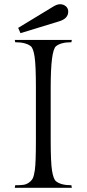

<svg xmlns="http://www.w3.org/2000/svg" viewBox="-20 -889 410 909"><path d="M220 -474V-226Q220 -119 226.5 -80Q233 -41 245 -31Q268 -12 318 -12L320 0H50L52 -12Q77 -12 91 -14Q105 -16 117.5 -25Q130 -34 135.5 -45.5Q141 -57 145 -84Q150 -119 150 -226V-474Q150 -578 144 -619Q138 -660 126 -670Q102 -689 52 -689L50 -700H320L318 -689Q268 -689 245 -670Q220 -649 220 -474ZM229 -856Q249 -869 264.5 -869Q280 -869 291.5 -859.5Q303 -850 303 -834Q303 -801 260 -788L77 -732L66 -757Z"/></svg>

Font: Gilda Display
Style: Regular
Weight: 400
Designer: Eduardo Rodriguez Tunni
Foundry: Eduardo Rodriguez Tunni
Version: Version 1.001